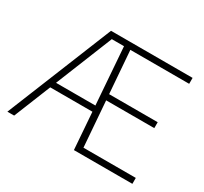

<svg xmlns="http://www.w3.org/2000/svg" viewBox="-149 -953 1240 1166"><g transform="rotate(30 471.0 -370.0)"><path d="M20.5 0 320 -740H452.5L451 -698.5H349.5L68 0ZM159.5 -258 171.5 -299.5H488.5V-258ZM487 0 432 -740H892V-698.5H479.5L530 -41.5H897V0ZM489 -359.5V-401H843V-359.5Z"/></g></svg>

Font: Encode Sans SC SemiExpanded ExtraLight
Style: Regular
Weight: 250
Width: 6
Designer: Multiple Designers
Foundry: Impallari Type
Version: Version 3.002